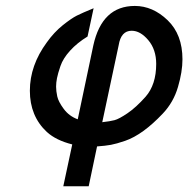

<svg xmlns="http://www.w3.org/2000/svg" viewBox="-20 -483 638 650"><path d="M308.6 12.7 280.3 147.5H194.3L224.6 5.9Q169.9 -7.8 138.7 -36.1Q81.1 -89.8 81.1 -175.8Q81.1 -261.7 138.7 -339.8Q163.1 -374 192.4 -397.5Q221.7 -420.9 240.2 -430.2Q258.8 -439.5 296.9 -455.1L276.4 -359.4Q241.2 -337.9 217.3 -311.5Q193.4 -285.2 184.6 -259.3Q175.8 -233.4 172.9 -218.3Q169.9 -203.1 169.9 -189.5Q169.9 -174.8 173.8 -156.7Q177.7 -138.7 195.8 -114.3Q213.9 -89.8 243.2 -79.1L295.9 -329.1Q325.2 -462.9 436.5 -462.9Q497.1 -462.9 547.4 -414.6Q597.7 -366.2 597.7 -282.2Q597.7 -240.2 582.5 -188.5Q567.4 -136.7 531.2 -98.6Q497.1 -62.5 465.3 -39.6Q433.6 -16.6 403.8 -6.3Q374 3.9 355.5 7.3Q336.9 10.7 308.6 12.7ZM381.8 -330.1 326.2 -69.3Q352.5 -72.3 367.7 -76.2Q382.8 -80.1 411.6 -99.6Q440.4 -119.1 472.7 -155.3Q508.8 -196.3 508.8 -266.6Q508.8 -315.4 481.9 -347.2Q455.1 -378.9 425.8 -378.9Q389.6 -378.9 381.8 -330.1Z"/></svg>

Font: Thabit-Bold-Oblique
Style: Bold Oblique
Weight: 700
Designer: Regenerated by Nadim Shaikli
Foundry: MAK Alagha
Version: 0.01